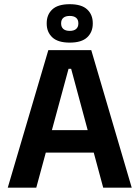

<svg xmlns="http://www.w3.org/2000/svg" viewBox="-20 -872 648 892"><path d="M148.5 0H16L204.5 -639H404L592 0H459.5L310.5 -552.5H298.5ZM448 -163H159V-267.5H448ZM197 -762V-764.5Q197 -804 223 -828.2Q249 -852.5 304 -852.5Q359 -852.5 385 -828.2Q411 -804 411 -764.5V-762Q411 -723 385 -698.5Q359 -674 304 -674Q249 -674 223 -698.5Q197 -723 197 -762ZM264 -764V-762.5Q264 -746.5 274.2 -737.5Q284.5 -728.5 304 -728.5Q323.5 -728.5 333.8 -737.5Q344 -746.5 344 -762.5V-764Q344 -780.5 333.8 -789.2Q323.5 -798 304 -798Q284.5 -798 274.2 -789.2Q264 -780.5 264 -764Z"/></svg>

Font: Anek Malayalam Medium SemiBold
Style: Regular
Weight: 600
Version: Version 1.003